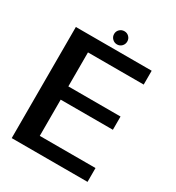

<svg xmlns="http://www.w3.org/2000/svg" viewBox="-186 -897 925 1010"><g transform="rotate(30 276.0 -392.0)"><path d="M40 0H500.5V-84H162V-304H479V-384.5H162V-591H500.5V-675H40ZM273 -703.5Q289.5 -703.5 301 -715.2Q312.5 -727 312.5 -744Q312.5 -760.5 301 -772Q289.5 -783.5 273 -783.5Q256 -783.5 244.2 -772Q232.5 -760.5 232.5 -744Q232.5 -727 244.5 -715.2Q256.5 -703.5 273 -703.5Z"/></g></svg>

Font: Anybody UltraCondensed Thin Medium
Style: Regular
Weight: 500
Version: Version 1.111